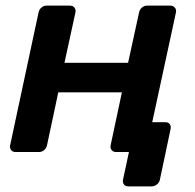

<svg xmlns="http://www.w3.org/2000/svg" viewBox="-20 -540 693 682"><path d="M436 122Q425 122 420 115Q415 108 417 98L438 0H404L391 -106H567Q578 -106 583 -99Q588 -92 586 -82L548 98Q546 108 537.5 115Q529 122 519 122ZM35 0Q25 0 19.5 -7Q14 -14 16 -24L117 -496Q119 -506 127 -513Q135 -520 145 -520H228Q239 -520 244.5 -513Q250 -506 248 -496L209 -317H435L474 -496Q476 -506 484 -513Q492 -520 502 -520H585Q595 -520 601 -513Q607 -506 605 -496L503 -24Q501 -14 493 -7Q485 0 475 0H392Q382 0 376.5 -7Q371 -14 373 -24L413 -212H187L147 -24Q145 -14 137 -7Q129 0 118 0Z"/></svg>

Font: Rubik Light Medium
Style: Italic
Weight: 500
Italic angle: -12°
Version: Version 2.104